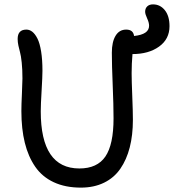

<svg xmlns="http://www.w3.org/2000/svg" viewBox="-20 -857 798 881"><path d="M351.1 3.9Q279.8 3.9 226.8 -20.8Q173.8 -45.4 141.6 -92Q109.4 -138.7 93.8 -202.1Q78.1 -265.6 78.1 -347.2Q78.1 -376.5 80.6 -428.2Q83 -480 83 -497.1Q83 -539.1 79.6 -570.6Q76.2 -602.1 72 -616.7Q67.9 -631.3 64.5 -647.5Q61 -663.6 61 -678.2Q61 -721.2 101.1 -721.2Q115.7 -721.2 128.4 -711.2Q141.1 -701.2 151.9 -679.9Q162.6 -658.7 168.7 -620.8Q174.8 -583 174.8 -532.2Q174.8 -505.9 170.9 -440.9Q167 -376 167 -346.2Q167 -84 344.2 -84Q426.3 -84 463.6 -138.9Q501 -193.8 501 -314Q501 -375 497.1 -467Q493.2 -559.1 493.2 -615.2Q493.2 -664.6 510.3 -692.9Q527.3 -721.2 559.1 -721.2Q591.3 -721.2 595.2 -691.9Q664.1 -699.2 664.1 -738.8Q664.1 -753.4 655 -772.9Q646 -792.5 646 -803.2Q646 -818.4 655.5 -827.6Q665 -836.9 682.1 -836.9Q714.8 -836.9 736.3 -810.3Q757.8 -783.7 757.8 -736.8Q757.8 -677.7 710 -643.3Q662.1 -608.9 587.9 -608.9Q584 -564.9 584 -521Q584 -486.8 586.9 -416Q589.8 -345.2 589.8 -307.1Q589.8 -237.3 575.4 -180.9Q561 -124.5 532.2 -82.8Q503.4 -41 457.3 -18.6Q411.1 3.9 351.1 3.9Z"/></svg>

Font: Shantell Sans Bouncy
Style: Regular
Weight: 400
Designer: Stephen Nixon, Anya Danilova, Shantell Martin
Foundry: Arrow Type
Version: Version 1.006;[9816181b4]